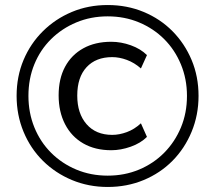

<svg xmlns="http://www.w3.org/2000/svg" viewBox="-20 -734 856 763"><path d="M408 9Q332 9 266 -18.5Q200 -46 150.5 -95Q101 -144 73.5 -210.5Q46 -277 46 -353Q46 -430 73.5 -495.5Q101 -561 150.5 -610Q200 -659 265.5 -686.5Q331 -714 408 -714Q485 -714 551 -686.5Q617 -659 665.5 -610Q714 -561 741.5 -495.5Q769 -430 769 -353Q769 -277 741.5 -210.5Q714 -144 665.5 -95Q617 -46 551 -18.5Q485 9 408 9ZM422 -137Q358 -137 311 -164Q264 -191 238.5 -240.5Q213 -290 213 -355Q213 -421 238.5 -468.5Q264 -516 311 -542Q358 -568 422 -568Q461 -568 500 -554Q539 -540 564 -515L540 -462Q514 -485 484 -496Q454 -507 426 -507Q361 -507 324 -467Q287 -427 287 -354Q287 -283 324 -240.5Q361 -198 426 -198Q454 -198 484 -209Q514 -220 540 -244L564 -190Q539 -165 499.5 -151Q460 -137 422 -137ZM408 -36Q475 -36 532.5 -60Q590 -84 632.5 -127Q675 -170 699 -227.5Q723 -285 723 -353Q723 -420 699 -478Q675 -536 632.5 -578.5Q590 -621 532.5 -645Q475 -669 408 -669Q341 -669 283.5 -645Q226 -621 183 -578.5Q140 -536 116.5 -478.5Q93 -421 93 -353Q93 -286 116.5 -228Q140 -170 183 -127Q226 -84 283.5 -60Q341 -36 408 -36Z"/></svg>

Font: Nunito Sans 10pt
Style: Regular
Weight: 400
Designer: Vernon Adams
Foundry: Vernon Adams
Version: Version 3.101;gftools[0.9.27]